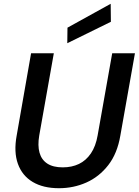

<svg xmlns="http://www.w3.org/2000/svg" viewBox="-20 -981 732 1013"><path d="M291 12Q208 12 152.5 -21Q97 -54 74.5 -116.5Q52 -179 68 -266L144 -700H264L187 -266Q178 -213 188.5 -175.5Q199 -138 229.5 -118Q260 -98 311 -98Q359 -98 396.5 -116Q434 -134 459.5 -171.5Q485 -209 495 -266L572 -700H692L615 -266Q599 -171 551 -109.5Q503 -48 435.5 -18Q368 12 291 12ZM335 -753 336 -835 564 -961 565 -866Z"/></svg>

Font: DM Sans 16pt SemiBold
Style: Italic
Weight: 600
Italic angle: -10°
Version: Version 4.004;gftools[0.9.30]